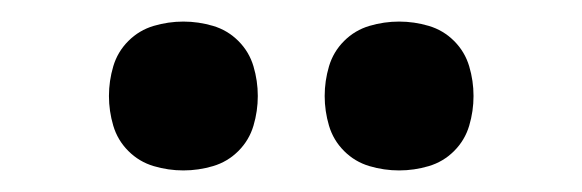

<svg xmlns="http://www.w3.org/2000/svg" viewBox="-20 -769 540 178"><path d="M350 -611Q336 -611 322.5 -615Q309 -619 299 -629Q289 -639 285 -652.5Q281 -666 281 -680Q281 -694 285 -707.5Q289 -721 299 -731Q309 -741 322.5 -745Q336 -749 350 -749Q364 -749 377.5 -745Q391 -741 401 -731Q411 -721 415 -707.5Q419 -694 419 -680Q419 -666 415 -652.5Q411 -639 401 -629Q391 -619 377.5 -615Q364 -611 350 -611ZM150 -611Q136 -611 122.5 -615Q109 -619 99 -629Q89 -639 85 -652.5Q81 -666 81 -680Q81 -694 85 -707.5Q89 -721 99 -731Q109 -741 122.5 -745Q136 -749 150 -749Q164 -749 177.5 -745Q191 -741 201 -731Q211 -721 215 -707.5Q219 -694 219 -680Q219 -666 215 -652.5Q211 -639 201 -629Q191 -619 177.5 -615Q164 -611 150 -611Z"/></svg>

Font: Iosevka Slab Medium
Style: Regular
Weight: 500
Monospace: yes
Designer: Belleve Invis
Foundry: Belleve Invis
Version: Version 11.1.1; ttfautohint (v1.8.3)